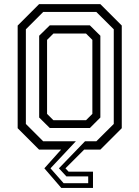

<svg xmlns="http://www.w3.org/2000/svg" viewBox="-20 -720 671 924"><path d="M463 -700 566 -597V-103L463 0H385L295 90L310 106H427.5V184.5H275L193.5 90L274 0H168L65 -103V-597L168 -700ZM188 -40H345L223 90L286 161.5H404.5V129H299.5L263.5 90L389 -40H443.5L527.5 -123.5V-579L443.5 -662.5H188L104.5 -579V-123.5ZM219.5 -104 168.5 -154.5V-548L219.5 -598H412.5L463 -548V-154.5L412.5 -104ZM237 -141.5H394L424.5 -172V-528L394 -558.5H237L206.5 -528V-172Z"/></svg>

Font: Tourney Expanded
Style: Regular
Weight: 400
Width: 7
Designer: Tyler Finck
Foundry: Etcetera Type Co
Version: Version 1.010; ttfautohint (v1.8.3)